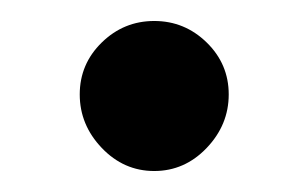

<svg xmlns="http://www.w3.org/2000/svg" viewBox="-20 -353 294 183"><path d="M56 -263Q56 -292 77 -312.5Q98 -333 127 -333Q156 -333 177 -312.5Q198 -292 198 -263Q198 -234 177 -212Q156 -190 127 -190Q98 -190 77 -212Q56 -234 56 -263Z"/></svg>

Font: Rambla
Style: Regular
Weight: 400
Designer: Martin Sommaruga
Foundry: Martin Sommaruga
Version: Version 1.001